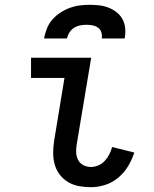

<svg xmlns="http://www.w3.org/2000/svg" viewBox="-20 -770 640 798"><path d="M358 8Q332 8 308 3.5Q284 -1 263.5 -13Q243 -25 228.5 -44Q214 -63 207.5 -86Q201 -109 201 -134.5Q201 -160 205 -185L248 -446H109V-530H359L299 -171Q296 -154 296.5 -137Q297 -120 304.5 -105.5Q312 -91 326.5 -83.5Q341 -76 358 -76Q373 -76 388.5 -82.5Q404 -89 415.5 -101.5Q427 -114 434.5 -129Q442 -144 446 -159L538 -136Q529 -107 512.5 -79.5Q496 -52 471.5 -31.5Q447 -11 417 -1.5Q387 8 358 8ZM163 -610Q167 -631 175 -651.5Q183 -672 197.5 -688.5Q212 -705 231 -717.5Q250 -730 270.5 -737.5Q291 -745 312 -747.5Q333 -750 354 -750Q374 -750 394.5 -747.5Q415 -745 433 -737.5Q451 -730 466 -718Q481 -706 490 -688.5Q499 -671 500.5 -650.5Q502 -630 498 -610H403Q405 -623 401.5 -635Q398 -647 388 -654.5Q378 -662 365.5 -664.5Q353 -667 340 -667Q327 -667 313.5 -664.5Q300 -662 288 -654.5Q276 -647 268.5 -635Q261 -623 258 -610Z"/></svg>

Font: Iosevka Slab Medium Extended
Style: Italic
Weight: 500
Width: 7
Italic angle: -9°
Monospace: yes
Designer: Belleve Invis
Foundry: Belleve Invis
Version: Version 11.1.0; ttfautohint (v1.8.3)